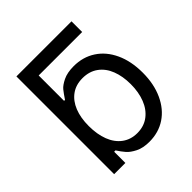

<svg xmlns="http://www.w3.org/2000/svg" viewBox="-196 -839 982 982"><g transform="rotate(-45 295.5 -348.0)"><path d="M476.6 -629.9H148.4V-707H476.6ZM78.1 -707H162.1V-446.3H168.9Q188.5 -475.6 201.2 -491.2Q213.9 -506.8 244.6 -522Q275.4 -537.1 322.3 -537.1Q388.7 -537.1 439.9 -503.9Q491.2 -470.7 520 -408.7Q548.8 -346.7 548.8 -263.7Q548.8 -181.6 520 -119.1Q491.2 -56.6 440.4 -22.9Q389.6 10.7 323.2 10.7Q277.3 10.7 246.6 -4.9Q215.8 -20.5 200.7 -38.1Q185.5 -55.7 168.9 -81.1H159.2V0H78.1ZM310.5 -64.5Q359.4 -64.5 394 -90.8Q428.7 -117.2 446.3 -162.6Q463.9 -208 463.9 -265.6Q463.9 -322.3 446.8 -366.7Q429.7 -411.1 395 -436.5Q360.4 -461.9 310.5 -461.9Q262.7 -461.9 229 -437.5Q195.3 -413.1 177.7 -369.1Q160.2 -325.2 160.2 -265.6Q160.2 -206.1 177.7 -160.6Q195.3 -115.2 229.5 -89.8Q263.7 -64.5 310.5 -64.5Z"/></g></svg>

Font: WEMIX Pretendard Variable
Style: Regular
Weight: 400
Designer: Base glyphs from Inter by Rasmus Andersson; Hangeul glyphs from Noto Sans CJK(Source Han Sans) by Jang Soo-young and Kan
Foundry: Kil Hyung-jin
Version: Version 1.000;Glyphs 3.2 (3208)